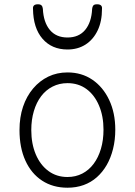

<svg xmlns="http://www.w3.org/2000/svg" viewBox="-20 -857 629 896"><path d="M295 19Q227 19 176.5 -14Q126 -47 98.5 -107.5Q71 -168 71 -250Q71 -310 87.5 -359Q104 -408 134.5 -444Q165 -480 205.5 -499.5Q246 -519 295 -519Q361 -519 411 -485Q461 -451 489.5 -390.5Q518 -330 518 -252Q518 -204 507.5 -162Q497 -120 478 -87Q459 -54 432 -30Q405 -6 370.5 6.5Q336 19 295 19ZM295 -31Q333 -31 364 -47Q395 -63 417 -92.5Q439 -122 451 -162.5Q463 -203 463 -252Q463 -315 442 -364.5Q421 -414 383.5 -441.5Q346 -469 295 -469Q257 -469 225.5 -453Q194 -437 172 -408Q150 -379 138 -338.5Q126 -298 126 -250Q126 -186 147 -136.5Q168 -87 206 -59Q244 -31 295 -31ZM295 -626Q222 -626 178.5 -676Q135 -726 134 -816Q133 -826 138.5 -831.5Q144 -837 157 -837Q169 -837 174 -831.5Q179 -826 180 -816Q183 -753 212.5 -717.5Q242 -682 295 -682Q348 -682 377.5 -717.5Q407 -753 410 -816Q411 -826 415.5 -831.5Q420 -837 433 -837Q446 -837 451.5 -831.5Q457 -826 456 -816Q456 -757 435.5 -714.5Q415 -672 379 -649Q343 -626 295 -626Z"/></svg>

Font: Playwrite FR Moderne ExtraLight
Style: Regular
Weight: 250
Version: Version 1.002